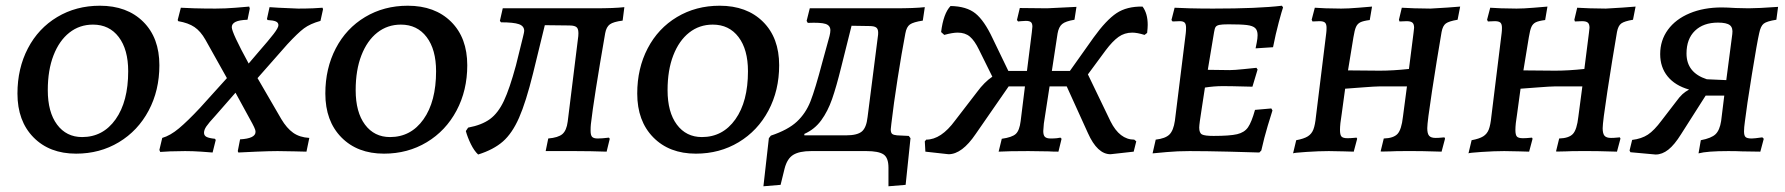

<svg xmlns="http://www.w3.org/2000/svg" viewBox="-20 -528 6238 671"><path d="M41 -201Q41 -289 77.5 -359Q114 -429 180 -468.5Q246 -508 329 -508Q424 -508 480.5 -452Q537 -396 537 -300Q537 -212 499.5 -141.5Q462 -71 395.5 -31Q329 9 246 9Q153 9 97 -48Q41 -105 41 -201ZM428 -279Q428 -355 395 -398.5Q362 -442 305 -442Q258 -442 222.5 -414Q187 -386 167 -334.5Q147 -283 147 -213Q147 -136 179.5 -92.5Q212 -49 267 -49Q340 -49 384 -111Q428 -173 428 -279Z M851 -505 853 -498 845 -459Q816 -458 803 -451.5Q790 -445 790 -433Q790 -414 849 -306L884 -347Q919 -387 936 -409Q953 -431 953 -440Q953 -449 944 -453Q935 -457 915 -458L913 -462L922 -503L953 -501Q1019 -498 1022 -498Q1050 -498 1074.5 -499Q1099 -500 1107 -501L1109 -496L1100 -455Q1064 -445 1042.5 -429Q1021 -413 984 -373L880 -255L963 -112Q982 -80 1004.5 -64Q1027 -48 1061 -46L1051 2Q1040 2 1010 1Q980 0 950 0Q924 0 876 2Q828 4 813 5L811 0L819 -41Q873 -44 873 -67Q873 -74 868 -84Q863 -94 862 -96L803 -204L733 -124Q709 -98 701 -86Q693 -74 693 -64Q693 -54 702 -49.5Q711 -45 731 -43L734 -39L723 5Q712 4 683 2Q654 0 627 0Q600 0 574.5 1Q549 2 540 3L537 -4L547 -46Q575 -54 605.5 -79.5Q636 -105 679 -151L773 -255L698 -389Q681 -419 659.5 -433.5Q638 -448 603 -454L601 -458L612 -501Q624 -500 658.5 -499Q693 -498 733 -498Q767 -498 803.5 -501Q840 -504 851 -505Z M1117 -201Q1117 -289 1153.5 -359Q1190 -429 1256 -468.5Q1322 -508 1405 -508Q1500 -508 1556.5 -452Q1613 -396 1613 -300Q1613 -212 1575.5 -141.5Q1538 -71 1471.5 -31Q1405 9 1322 9Q1229 9 1173 -48Q1117 -105 1117 -201ZM1504 -279Q1504 -355 1471 -398.5Q1438 -442 1381 -442Q1334 -442 1298.5 -414Q1263 -386 1243 -334.5Q1223 -283 1223 -213Q1223 -136 1255.5 -92.5Q1288 -49 1343 -49Q1416 -49 1460 -111Q1504 -173 1504 -279Z M2045 -94Q2044 -85 2044 -71Q2044 -55 2049.5 -49.5Q2055 -44 2069 -44Q2084 -44 2108 -47L2111 -43L2100 2Q2044 0 1989 0H1887L1896 -44Q1931 -47 1945.5 -59.5Q1960 -72 1964 -103L2001 -402Q2003 -424 1996.5 -431.5Q1990 -439 1970 -439L1884 -440L1843 -272Q1818 -171 1794 -116.5Q1770 -62 1737.5 -33.5Q1705 -5 1651 12Q1637 -1 1625.5 -24.5Q1614 -48 1608 -70L1616 -82Q1664 -91 1692.5 -112Q1721 -133 1741 -175.5Q1761 -218 1783 -299L1808 -400Q1812 -416 1812 -420Q1812 -437 1793.5 -443.5Q1775 -450 1731 -450L1727 -455L1737 -499H2058Q2127 -499 2162 -503L2156 -456Q2124 -452 2111.5 -443Q2099 -434 2095 -412Q2055 -182 2045 -94Z M2207 -201Q2207 -289 2243.5 -359Q2280 -429 2346 -468.5Q2412 -508 2495 -508Q2590 -508 2646.5 -452Q2703 -396 2703 -300Q2703 -212 2665.5 -141.5Q2628 -71 2561.5 -31Q2495 9 2412 9Q2319 9 2263 -48Q2207 -105 2207 -201ZM2594 -279Q2594 -355 2561 -398.5Q2528 -442 2471 -442Q2424 -442 2388.5 -414Q2353 -386 2333 -334.5Q2313 -283 2313 -213Q2313 -136 2345.5 -92.5Q2378 -49 2433 -49Q2506 -49 2550 -111Q2594 -173 2594 -279Z M3095 -95Q3093 -79 3093 -76Q3093 -64 3098 -60Q3103 -56 3115 -55L3156 -53L3162 -45L3145 118L3085 123V58Q3085 23 3067.5 11.5Q3050 0 3008 0H2815Q2774 0 2752.5 13Q2731 26 2722 61L2708 118L2648 123L2667 -45L2674 -54Q2734 -74 2765 -103Q2796 -132 2812.5 -174Q2829 -216 2854 -311L2879 -402Q2882 -414 2882 -422Q2882 -439 2865 -444.5Q2848 -450 2803 -448L2799 -455L2810 -499H3106Q3177 -499 3212 -503L3205 -456Q3172 -451 3160 -442.5Q3148 -434 3144 -411Q3131 -343 3117 -253.5Q3103 -164 3095 -95ZM3049 -414Q3049 -427 3042 -432Q3035 -437 3018 -437L2956 -438L2920 -294Q2903 -225 2888 -182Q2873 -139 2850 -107.5Q2827 -76 2791 -60V-55H2937Q2976 -55 2992 -68.5Q3008 -82 3012 -119L3048 -401Q3049 -406 3049 -414Z M3991 -441Q3991 -431 3989 -413L3980 -406Q3954 -414 3937 -414Q3910 -414 3889 -399Q3868 -384 3844 -352L3782 -268L3861 -104Q3893 -40 3944 -40L3951 -34L3942 2L3861 11Q3815 11 3782 -63L3708 -226H3648L3628 -96Q3626 -76 3626 -70Q3626 -55 3632 -49.5Q3638 -44 3652 -44Q3664 -44 3673.5 -45Q3683 -46 3686 -47L3690 -43L3679 2Q3660 2 3644 1L3574 0Q3504 0 3470 2L3481 -43Q3517 -48 3530 -60Q3543 -72 3547 -105L3562 -226H3505L3390 -60Q3342 11 3295 11L3214 2L3212 -34L3217 -40Q3269 -40 3318 -107L3395 -207Q3420 -241 3448 -260L3401 -355Q3386 -386 3369.5 -400Q3353 -414 3327 -414Q3309 -414 3280 -406L3269 -416Q3277 -481 3302 -507Q3358 -506 3389 -481Q3420 -456 3449 -394L3504 -280H3569L3586 -415Q3588 -431 3588 -435Q3588 -446 3583 -450.5Q3578 -455 3565 -455Q3557 -455 3548 -454Q3539 -453 3538 -453L3534 -458L3544 -500L3639 -499Q3641 -499 3701 -502L3742 -504L3735 -459Q3704 -454 3692 -444Q3680 -434 3676 -411L3656 -280H3719L3802 -397Q3846 -458 3882 -482Q3918 -506 3973 -505Q3991 -481 3991 -441Z M4221 -53Q4278 -53 4303.5 -59Q4329 -65 4341.5 -83Q4354 -101 4366 -144L4423 -149L4427 -142Q4423 -130 4410.5 -88.5Q4398 -47 4388 -2L4381 5Q4356 4 4275 2Q4194 0 4137 0Q4095 0 4057 3.5Q4019 7 4008 8L4019 -40Q4053 -44 4067 -58Q4081 -72 4086 -106L4124 -412Q4125 -420 4125 -431Q4125 -444 4120 -449Q4115 -454 4103 -454L4078 -453L4074 -458L4085 -501Q4098 -500 4136.5 -499Q4175 -498 4219 -498Q4377 -498 4460 -508L4464 -502Q4460 -491 4449 -450Q4438 -409 4429 -363L4368 -359Q4369 -364 4372 -379Q4375 -394 4375 -405Q4375 -422 4366.5 -430Q4358 -438 4337.5 -440.5Q4317 -443 4273 -443Q4251 -443 4241.5 -441Q4232 -439 4228.5 -434Q4225 -429 4223 -416L4201 -284L4277 -283Q4294 -283 4327 -286.5Q4360 -290 4371 -291L4375 -285L4357 -225Q4346 -225 4315.5 -226Q4285 -227 4252 -227Q4223 -227 4191 -222L4180 -150Q4171 -94 4171 -82Q4171 -63 4181 -58Q4191 -53 4221 -53Z M4968 -80Q4968 -61 4974.5 -53.5Q4981 -46 4997 -46Q5008 -46 5016.5 -47Q5025 -48 5028 -48Q5028 -47 5029 -46Q5030 -45 5030 -43L5018 2Q5008 2 4980.5 1Q4953 0 4920 0H4890Q4856 0 4840 1Q4829 1 4817 1.5Q4805 2 4805 1L4816 -44Q4850 -45 4864 -60Q4878 -75 4883 -120L4897 -226H4800Q4786 -226 4741 -222.5Q4696 -219 4681 -218L4669 -130Q4663 -94 4663 -74Q4663 -56 4668.5 -50.5Q4674 -45 4689 -45Q4701 -45 4709.5 -46Q4718 -47 4721 -47L4723 -43L4711 2Q4702 2 4676 1Q4650 0 4624 0Q4590 0 4545 3Q4500 6 4499 8L4510 -38Q4537 -43 4550.5 -51.5Q4564 -60 4570 -75.5Q4576 -91 4579 -121L4615 -413Q4616 -420 4616 -431Q4616 -444 4610.5 -449Q4605 -454 4591 -454L4567 -453L4564 -459L4575 -501Q4585 -500 4612.5 -499Q4640 -498 4667 -498Q4691 -498 4727 -501Q4763 -504 4775 -505L4767 -458Q4744 -455 4734 -450Q4724 -445 4719 -434Q4714 -423 4710 -398L4691 -282L4802 -281Q4848 -281 4904 -287L4920 -413Q4922 -427 4922 -431Q4922 -444 4916 -449Q4910 -454 4896 -454L4871 -453L4869 -459L4879 -501Q4892 -500 4922.5 -499Q4953 -498 4979 -498Q5003 -499 5037.5 -501.5Q5072 -504 5083 -505L5074 -459Q5044 -454 5033 -446Q5022 -438 5018 -416Q5001 -317 4984.5 -209Q4968 -101 4968 -80Z M5581 -80Q5581 -61 5587.5 -53.5Q5594 -46 5610 -46Q5621 -46 5629.5 -47Q5638 -48 5641 -48Q5641 -47 5642 -46Q5643 -45 5643 -43L5631 2Q5621 2 5593.5 1Q5566 0 5533 0H5503Q5469 0 5453 1Q5442 1 5430 1.5Q5418 2 5418 1L5429 -44Q5463 -45 5477 -60Q5491 -75 5496 -120L5510 -226H5413Q5399 -226 5354 -222.5Q5309 -219 5294 -218L5282 -130Q5276 -94 5276 -74Q5276 -56 5281.5 -50.5Q5287 -45 5302 -45Q5314 -45 5322.5 -46Q5331 -47 5334 -47L5336 -43L5324 2Q5315 2 5289 1Q5263 0 5237 0Q5203 0 5158 3Q5113 6 5112 8L5123 -38Q5150 -43 5163.5 -51.5Q5177 -60 5183 -75.5Q5189 -91 5192 -121L5228 -413Q5229 -420 5229 -431Q5229 -444 5223.5 -449Q5218 -454 5204 -454L5180 -453L5177 -459L5188 -501Q5198 -500 5225.5 -499Q5253 -498 5280 -498Q5304 -498 5340 -501Q5376 -504 5388 -505L5380 -458Q5357 -455 5347 -450Q5337 -445 5332 -434Q5327 -423 5323 -398L5304 -282L5415 -281Q5461 -281 5517 -287L5533 -413Q5535 -427 5535 -431Q5535 -444 5529 -449Q5523 -454 5509 -454L5484 -453L5482 -459L5492 -501Q5505 -500 5535.5 -499Q5566 -498 5592 -498Q5616 -499 5650.5 -501.5Q5685 -504 5696 -505L5687 -459Q5657 -454 5646 -446Q5635 -438 5631 -416Q5614 -317 5597.5 -209Q5581 -101 5581 -80Z M6078 -103Q6075 -82 6075 -69Q6075 -54 6080.5 -49Q6086 -44 6102 -44Q6111 -44 6139 -48L6144 -43L6132 2L6068 1Q6050 0 6020 0Q5946 0 5916 8L5924 -38Q5961 -45 5975.5 -59Q5990 -73 5995 -105L6006 -194H5941L5855 -59Q5832 -22 5810.5 -5Q5789 12 5766 12L5678 4L5675 -2L5684 -39Q5717 -43 5739 -57.5Q5761 -72 5787 -107L5837 -172Q5850 -190 5860 -199Q5870 -208 5883 -215Q5834 -229 5808 -261Q5782 -293 5782 -339Q5782 -387 5809 -424Q5836 -461 5885 -481.5Q5934 -502 5997 -502Q6014 -502 6046 -500L6091 -499Q6124 -499 6194 -504L6188 -459Q6155 -454 6144 -445.5Q6133 -437 6128 -412Q6121 -382 6102.5 -268Q6084 -154 6078 -103ZM6013 -248 6034 -409Q6037 -431 6025.5 -440Q6014 -449 5984 -449Q5933 -449 5903.5 -420.5Q5874 -392 5874 -341Q5874 -274 5945 -251Z"/></svg>

Font: Alegreya SC Medium
Style: Italic
Weight: 500
Italic angle: -7°
Designer: Juan Pablo del Peral
Foundry: Huerta Tipografica
Version: Version 2.007; ttfautohint (v1.6)